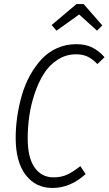

<svg xmlns="http://www.w3.org/2000/svg" viewBox="-20 -913 534 944"><path d="M257.8 -762.2 233.9 -790 356 -893.1H391.1L482.9 -788.1L457 -762.2L369.1 -841.8ZM355 -695.8Q400.4 -695.8 433.1 -679.7Q465.8 -663.6 494.1 -631.8L459 -598.1Q433.6 -624 409.9 -635Q386.2 -646 354 -646Q304.2 -646 263.2 -619.4Q222.2 -592.8 195.6 -550.5Q168.9 -508.3 150.4 -452.9Q131.8 -397.5 124 -342.3Q116.2 -287.1 116.2 -232.9Q116.2 -137.2 150.4 -89.1Q184.6 -41 243.2 -41Q282.2 -41 311.8 -55.2Q341.3 -69.3 375 -96.2L400.9 -57.1Q325.7 11.2 237.8 11.2Q155.3 11.2 106.2 -53Q57.1 -117.2 57.1 -234.9Q57.1 -286.6 64.7 -339.1Q72.3 -391.6 87.2 -443.6Q102.1 -495.6 126.7 -540.8Q151.4 -585.9 183.3 -620.8Q215.3 -655.8 259.5 -675.8Q303.7 -695.8 355 -695.8Z"/></svg>

Font: Fira Sans Compressed Light
Style: Italic
Weight: 300
Width: 3
Italic angle: -8°
Designer: Carrois Corporate & Edenspiekermann AG
Foundry: Carrois Corporate GbR & Edenspiekermann AG
Version: Version 4.203;PS 004.203;hotconv 1.0.88;makeotf.lib2.5.64775